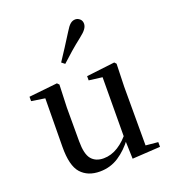

<svg xmlns="http://www.w3.org/2000/svg" viewBox="-150 -942 960 1070"><g transform="rotate(-20 330.0 -407.0)"><path d="M259 15Q188 15 148 -29.5Q108 -74 109 -186L112 -488L136 -469L32 -485V-511L201 -529L212 -518L207 -383V-183Q207 -107 232 -77Q257 -47 304 -47Q349 -47 391 -73.5Q433 -100 466 -145L492 -103H460Q422 -51 372 -18Q322 15 259 15ZM454 10 450 -113V-114L452 -474L373 -484V-509L541 -529L551 -518L547 -383V-35L620 -28V0ZM263 -630Q286 -665 309.5 -701Q333 -737 359 -779Q375 -806 388.5 -817.5Q402 -829 419 -829Q433 -829 445 -818.5Q457 -808 457 -790Q457 -775 446 -759.5Q435 -744 409 -724Q373 -696 342 -669Q311 -642 282 -615Z"/></g></svg>

Font: Noto Serif KR ExtraLight Medium
Style: Regular
Weight: 500
Version: Version 2.002-H1;hotconv 1.1.0;makeotfexe 2.6.0